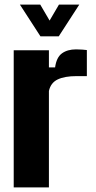

<svg xmlns="http://www.w3.org/2000/svg" viewBox="-20 -820 420 840"><path d="M40 0V-600H194V-525H221Q227 -569 251 -586.5Q275 -604 313 -604Q327 -604 340 -603Q353 -602 360 -601V-487H315Q263 -487 232.5 -472.5Q202 -458 194 -422V0ZM67 -800H156L197 -730L238 -800H327L237 -661H157Z"/></svg>

Font: Big Shoulders Text Black
Style: Regular
Weight: 900
Designer: Patric King
Foundry: XO Type Co
Version: Version 1.000; ttfautohint (v1.8.2)